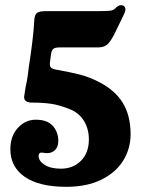

<svg xmlns="http://www.w3.org/2000/svg" viewBox="-20 -711 554 741"><path d="M20 -135Q20 -186 49 -217.5Q78 -249 118 -249Q163 -249 184 -225Q205 -201 205 -167Q205 -144 192.5 -132Q180 -120 162 -120Q154 -120 150 -121Q146 -122 140 -122Q129 -122 129 -109Q129 -90 152 -75Q175 -60 215 -60Q262 -60 292.5 -90.5Q323 -121 323 -173Q323 -213 304 -244.5Q285 -276 246 -291Q208 -306 176.5 -310.5Q145 -315 104 -315Q73 -315 73 -337Q73 -340 79 -376Q84 -397 87 -419L91 -451Q109 -567 112 -629Q113 -653 122 -660.5Q131 -668 157 -668H352Q390 -668 403.5 -669.5Q417 -671 423 -677Q431 -685 436 -688Q441 -691 447 -691Q455 -691 459.5 -686.5Q464 -682 464 -674Q464 -668 459.5 -658Q455 -648 448 -634Q443 -624 426 -589Q411 -557 397.5 -542.5Q384 -528 359 -528H210Q193 -528 186 -522.5Q179 -517 177 -502L173 -472Q171 -457 176 -451Q181 -445 198 -442Q254 -432 290.5 -422.5Q327 -413 363 -394Q425 -362 454.5 -313Q484 -264 484 -193Q484 -138 456 -92Q428 -46 372 -18Q316 10 236 10Q131 10 75.5 -28.5Q20 -67 20 -135Z"/></svg>

Font: Raigarh
Style: Bold
Weight: 700
Designer: jaikishan Patel
Foundry: MagicType
Version: Version 1.000